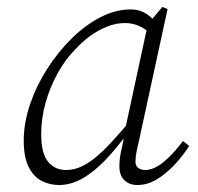

<svg xmlns="http://www.w3.org/2000/svg" viewBox="-20 -517 567 550"><path d="M149 13Q122 13 99 1Q76 -11 62 -39Q48 -67 48 -114Q48 -165 66 -218Q84 -271 115 -319.5Q146 -368 185 -406.5Q224 -445 267.5 -467.5Q311 -490 354 -490Q374 -490 389 -483Q404 -476 416 -464Q428 -452 438 -434L421 -410Q404 -430 383 -440.5Q362 -451 338 -451Q312 -451 287 -441Q262 -431 239 -414.5Q216 -398 196 -376Q167 -347 145 -307Q123 -267 110.5 -222.5Q98 -178 98 -133Q98 -78 117.5 -54Q137 -30 169 -30Q199 -30 228.5 -48Q258 -66 291.5 -101.5Q325 -137 368 -189L374 -165H367Q332 -115 296.5 -74.5Q261 -34 224 -10.5Q187 13 149 13ZM373 13Q351 13 336.5 -0.5Q322 -14 322 -41Q322 -54 323.5 -65Q325 -76 328 -88.5Q331 -101 334 -117L333 -121L404 -450L408 -453L445 -497L460 -491L379 -118Q375 -101 371.5 -84.5Q368 -68 368 -55Q368 -42 376 -36Q384 -30 396 -30Q420 -30 447.5 -52Q475 -74 504 -113L522 -99Q502 -68 478 -43Q454 -18 428 -2.5Q402 13 373 13Z"/></svg>

Font: Source Serif 4 18pt Light
Style: Italic
Weight: 300
Italic angle: -12°
Designer: Frank Grießhammer
Foundry: Adobe Systems Incorporated
Version: Version 4.004;hotconv 1.0.116;makeotfexe 2.5.65601